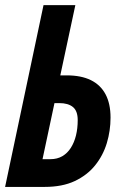

<svg xmlns="http://www.w3.org/2000/svg" viewBox="-22 -734 488 754"><path d="M-2 0 148.9 -713.9H273.9L214.8 -438H240.2Q296.9 -438 335 -419.2Q373 -400.4 392.6 -363.5Q412.1 -326.7 412.1 -272Q412.1 -220.7 397.5 -172.1Q382.8 -123.5 351.6 -84.7Q320.3 -45.9 271.5 -22.9Q222.7 0 153.8 0ZM145 -108.9H175.8Q202.6 -108.9 222.7 -120.6Q242.7 -132.3 256.1 -153.3Q269.5 -174.3 276.4 -202.1Q283.2 -230 283.2 -262.2Q283.2 -298.3 264.4 -313.7Q245.6 -329.1 210.9 -329.1H191.9Z"/></svg>

Font: Open Sans Condensed
Style: Italic
Weight: 400
Width: 3
Italic angle: -12°
Designer: Monotype Design Team
Foundry: Monotype Imaging Inc.
Version: Version 3.000